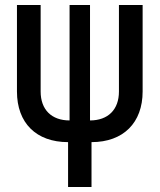

<svg xmlns="http://www.w3.org/2000/svg" viewBox="-20 -570 640 770"><path d="M347 180V0C475 0 552 -78 552 -203V-550H457V-203C457 -130 413 -87 341 -87V-550H259V-87C187 -87 143 -130 143 -203V-550H48V-203C48 -77 125 0 253 0V180Z"/></svg>

Font: Tekne LDO SemiBold
Style: Regular
Weight: 600
Monospace: yes
Designer: Alessio Laiso, Mario Rullo, Paolo Rosset
Foundry: Alessio Laiso
Version: Version 1.000;hotconv 1.0.109;makeotfexe 2.5.65596